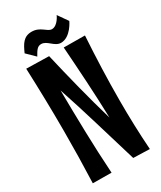

<svg xmlns="http://www.w3.org/2000/svg" viewBox="-215 -944 844 1007"><g transform="rotate(-30 207.5 -441.0)"><path d="M258 -705C268 -564 278 -413 282 -267C240 -410 202 -562 169 -704L32 -707C37 -580 40 -453 40 -325C40 -221 38 -116 34 -12L147 -11C136 -178 133 -349 131 -518C186 -355 232 -191 284 -21L383 -18C376 -117 373 -216 373 -316C373 -445 378 -574 386 -704ZM311 -871C311 -871 289 -819 253 -819C225 -819 206 -861 153 -861C104 -861 86 -828 65 -781L114 -733C131 -763 141 -780 164 -780C200 -780 219 -734 258 -733C318 -733 353 -811 353 -811Z"/></g></svg>

Font: Mouse Memoirs
Style: Regular
Weight: 400
Designer: Astigmatic (AOETI)
Foundry: Astigmatic (AOETI)
Version: Version 1.000